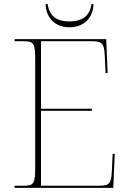

<svg xmlns="http://www.w3.org/2000/svg" viewBox="-20 -902 625 922"><path d="M313 -771C384 -771 427 -817 429 -882H419C412 -824 372 -799 313 -799C254 -799 217 -824 209 -882H199C201 -817 244 -771 313 -771ZM50 0H524L531 -163H521L517 -79C514 -24 508 -10 456 -10H177V-370H421V-380H177V-704H422C474 -704 480 -690 483 -635L487 -551H497L490 -714H50V-704H93C143 -704 149 -693 149 -616V-98C149 -21 143 -10 93 -10H50Z"/></svg>

Font: Noto Serif Display Thin
Style: Regular
Weight: 100
Designer: Monotype Design Team
Foundry: Monotype Imaging Inc.
Version: Version 2.009